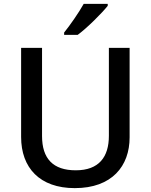

<svg xmlns="http://www.w3.org/2000/svg" viewBox="-20 -1012 778 991"><path d="M536 -982V-992H412C387 -947 341 -881 311 -844V-832H381C430 -868 507 -945 536 -982ZM649 -303V-765H542V-311C542 -202 491 -133 371 -133C254 -133 197 -193 197 -310V-765H89V-305C89 -146 185 -41 366 -41C558 -41 649 -155 649 -303Z"/></svg>

Font: Noto Sans Tamil UI Medium
Style: Regular
Weight: 500
Designer: Jelle Bosma - Monotype Design Team
Foundry: Monotype Imaging Inc.
Version: Version 2.004